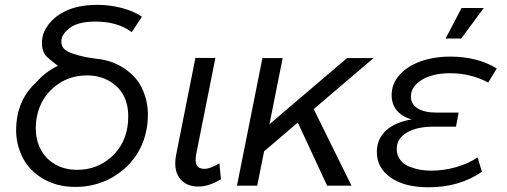

<svg xmlns="http://www.w3.org/2000/svg" viewBox="-20 -766 2092 792"><path d="M291.5 5Q213.5 5 156.5 -29.5Q99.5 -63.5 73 -117Q46.5 -171 46.5 -228Q46.5 -244 48 -260.5Q57.5 -361.5 130 -427Q167.5 -470 219 -494.5Q199.5 -509 181.5 -524.5Q153 -545.5 153 -587.5Q153 -596.5 153.5 -601Q157 -638.5 186.5 -672.8Q216 -707 264.5 -726.5Q314 -746 381.5 -746Q432 -746 483 -733Q533 -719.5 565.5 -697L523.5 -633.5Q465.5 -677 373.5 -677Q305.5 -677 271 -653Q236.5 -628 233.5 -601.5Q233 -599 233 -594Q233 -573 248.5 -560.8Q264 -548.5 299 -539Q331 -529.5 378.5 -523.5Q436.5 -517.5 481 -491Q539 -456.5 564.5 -404.5Q590 -352 590 -294Q590 -278 588.5 -260.5Q581 -183.5 540.8 -124Q500.5 -64.5 434.5 -29.5Q369 5 291.5 5ZM298.5 -65.5Q381.5 -65.5 440.8 -119.8Q500 -174 508 -260.5Q509 -277.5 509 -285.5Q509 -385 433 -430.5Q392 -455 338 -455Q256.5 -455 197 -401.2Q137.5 -347.5 128.5 -260.5Q127.5 -243.5 127.5 -236.5Q127.5 -190.5 146.8 -152Q166 -113.5 204.5 -90Q244 -65.5 298.5 -65.5Z M707 -129.5 786 -527H868.5L789.5 -131Q783.5 -98.5 792 -84Q800.5 -69.5 823 -69.5Q848 -69.5 885 -92.5L891.5 -26.5Q841.5 3.5 798 3.5Q746 3.5 720.2 -32Q694.5 -67.5 707 -129.5Z M1062.5 -526.5H1146L1091.5 -253.5L1411.5 -526.5H1521L1274 -316L1430 0H1329.5L1208.5 -260.5L1069.5 -142L1041 0H957.5Z M1746.5 6.5Q1649.5 6.5 1592 -33.2Q1534.5 -73 1534.5 -139.5Q1534.5 -192 1571.5 -226.8Q1608.5 -261.5 1678 -273.5Q1638 -285 1616.8 -310.5Q1595.5 -336 1595.5 -373.5Q1595.5 -419.5 1627.2 -456Q1659 -492.5 1714.2 -512.5Q1769.5 -532.5 1837.5 -532.5Q1949.5 -532.5 2029 -483.5L1994 -425.5Q1922 -464 1836 -464Q1765.5 -464 1720.2 -436.8Q1675 -409.5 1675 -367.5Q1675 -336 1702.8 -318.8Q1730.5 -301.5 1782 -301.5H1872L1861 -243.5H1769Q1698.5 -243.5 1657.5 -218.8Q1616.5 -194 1616.5 -151.5Q1616.5 -126 1630.5 -107.2Q1644.5 -88.5 1667.2 -79.2Q1690 -70 1712.5 -66Q1735 -62 1759 -62Q1810 -62 1861.2 -76.5Q1912.5 -91 1950 -117L1968 -57.5Q1875 6.5 1749 6.5ZM1882.5 -607H1818L1884 -733H1975.5Z"/></svg>

Font: Argentum Sans Light
Style: Italic
Weight: 300
Italic angle: -11.3°
Designer: Julieta Ulanovsky (font), Owen Earl (portions from Jones font), Cristiano Sobral (main changes and remaster)
Foundry: Julieta Ulanovsky (font), Owen Earl (portions from Jones font), Cristiano Sobral (main changes and remaster)
Version: Version 3.127